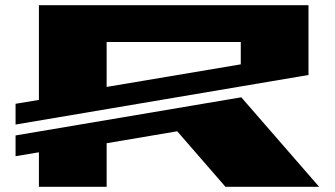

<svg xmlns="http://www.w3.org/2000/svg" viewBox="-20 -720 1290 740"><path d="M40 -118V-198L910 -345L1210 0H849L663 -214L391 -168V0H130V-133ZM40 -240V-320L130 -335V-700H1169V-431ZM391 -385 908 -472V-558H391Z"/></svg>

Font: Stalin One
Style: Regular
Weight: 400
Designer: Jovanny Lemonad
Foundry: Alexey Maslov, Jovanny Lemonad
Version: Version 3.002; ttfautohint (v0.91) -l 8 -r 50 -G 200 -x 0 -w